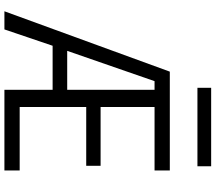

<svg xmlns="http://www.w3.org/2000/svg" viewBox="-72 -880 953 848"><g transform="rotate(90 404.0 -456.5)"><path d="M296.9 -730.5H733.4V-663.1H453.1V-424.8H712.9V-361.3H453.1V-67.4H733.4V0H377V-212.9H182.6L110.4 0H30.3ZM368.2 -852.5V-913.1H714.8V-852.5ZM205.1 -277.3H377V-663.1H338.9Z"/></g></svg>

Font: Mgen+ 1c regular
Style: Regular
Weight: 400
Designer: [Source Han Sans]
Ryoko NISHIZUKA  (kana & ideographs); Paul D. Hunt (Latin, Greek & Cyrillic); Wenlong ZHANG  (bopomofo
Version: Version 1.059.20150602